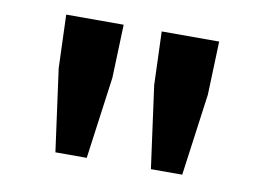

<svg xmlns="http://www.w3.org/2000/svg" viewBox="-50 -850 673 495"><g transform="rotate(10 287.0 -603.0)"><path d="M121.1 -425.8 91.8 -640.6 86.9 -780.3H237.3L232.4 -640.6L203.1 -425.8ZM371.1 -425.8 341.8 -640.6 336.9 -780.3H487.3L482.4 -640.6L453.1 -425.8Z"/></g></svg>

Font: Bpmf Zihi Sans Bold
Style: Bold
Weight: 700
Foundry: But Ko
Version: Version 1.320